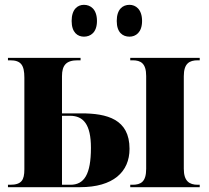

<svg xmlns="http://www.w3.org/2000/svg" viewBox="-20 -776 868 796"><path d="M517 -624C542 -624 569 -641 569 -689C569 -738 542 -756 517 -756C489 -756 464 -738 464 -689C464 -641 489 -624 517 -624ZM328 -624C355 -624 382 -641 382 -689C382 -738 355 -756 328 -756C302 -756 277 -738 277 -689C277 -641 302 -624 328 -624ZM13 0H312C449 0 517 -63 517 -159C517 -282 424 -306 317 -306H237V-460C237 -506 255 -526 302 -526H314V-536H13V-526H22C67 -526 81 -506 81 -454V-74C81 -29 69 -10 22 -10H13ZM520 0H808V-10H800C765 -10 742 -25 742 -76V-460C742 -513 765 -526 800 -526H808V-536H520V-526H530C564 -526 586 -513 586 -461V-76C586 -22 564 -10 529 -10H520ZM272 -10H237V-296H270C326 -296 357 -260 357 -163C357 -53 329 -10 272 -10Z"/></svg>

Font: Noto Serif Display Condensed ExtraBold
Style: Regular
Weight: 800
Width: 3
Designer: Monotype Design Team
Foundry: Monotype Imaging Inc.
Version: Version 2.009